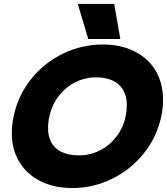

<svg xmlns="http://www.w3.org/2000/svg" viewBox="-20 -940 848 975"><path d="M375 -920H560L591 -742H428ZM40 -264Q40 -304 49 -349Q72 -456 138.5 -539Q205 -622 300.5 -668Q396 -714 502 -714Q593 -714 662.5 -679.5Q732 -645 770 -581.5Q808 -518 808 -433Q808 -393 799 -349Q776 -242 709 -159.5Q642 -77 547 -31Q452 15 347 15Q256 15 186.5 -19.5Q117 -54 78.5 -117Q40 -180 40 -264ZM618 -349Q624 -379 624 -406Q624 -473 583.5 -510Q543 -547 467 -547Q412 -547 363 -522.5Q314 -498 279 -453.5Q244 -409 231 -349Q224 -320 224 -290Q224 -223 264.5 -187Q305 -151 383 -151Q436 -151 485 -175Q534 -199 569.5 -244Q605 -289 618 -349Z"/></svg>

Font: Prompt
Style: Bold Italic
Weight: 700
Italic angle: -12°
Designer: Katatrad Team
Foundry: CadsonDemak
Version: Version 1.001